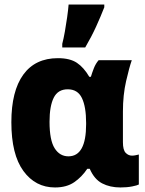

<svg xmlns="http://www.w3.org/2000/svg" viewBox="-20 -815 640 845"><path d="M222 10Q136 10 83 -62.5Q30 -135 30 -277Q30 -414 82.5 -486.5Q135 -559 235 -559Q288 -559 318.5 -538.5Q349 -518 373 -477H380Q385 -494 393 -514.5Q401 -535 414 -550H560Q549 -519 535 -458Q521 -397 521 -324V-189Q521 -155 533 -142.5Q545 -130 561 -130Q569 -130 578 -132Q587 -134 591 -135V-3Q584 1 561.5 5.5Q539 10 510 10Q464 10 429.5 -8Q395 -26 375 -72H364Q340 -36 306.5 -13Q273 10 222 10ZM281 -127Q359 -127 359 -268V-274Q359 -345 340.5 -383.5Q322 -422 278 -422Q235 -422 216.5 -385Q198 -348 198 -279Q198 -198 220.5 -162.5Q243 -127 281 -127ZM254 -622Q260 -645 265.5 -676Q271 -707 275.5 -739Q280 -771 282 -795H439V-783Q423 -742 403 -698Q383 -654 355 -606H254Z"/></svg>

Font: Noto Sans Mono Black
Style: Regular
Weight: 900
Designer: Monotype Design Team
Foundry: Monotype Imaging Inc.
Version: Version 2.014